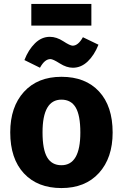

<svg xmlns="http://www.w3.org/2000/svg" viewBox="-20 -938 624 975"><path d="M444 -808H139V-918H444ZM350 -594Q318 -594 283.5 -616Q249 -638 236 -638Q207 -638 183 -594L104 -633Q124 -685 157.5 -718Q191 -751 233 -751Q267 -751 301.5 -728.5Q336 -706 349 -706Q377 -706 401 -749L480 -711Q459 -658 425.5 -626Q392 -594 350 -594ZM292 -548Q414 -548 483 -473.5Q552 -399 552 -265Q552 -136 482.5 -59.5Q413 17 292 17Q171 17 101.5 -57.5Q32 -132 32 -266Q32 -395 101.5 -471.5Q171 -548 292 -548ZM292 -432Q196 -432 196 -266Q196 -179 219.5 -139Q243 -99 292 -99Q388 -99 388 -265Q388 -352 364.5 -392Q341 -432 292 -432Z"/></svg>

Font: FiraGO
Style: Bold
Weight: 700
Designer: bBox Type
Foundry: bBox Type GmbH
Version: Version 1.001;PS 001.001;hotconv 1.0.88;makeotf.lib2.5.64775